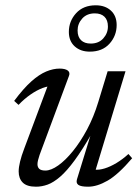

<svg xmlns="http://www.w3.org/2000/svg" viewBox="-20 -695 524 725"><path d="M270.5 -17.5 325 -194.5H328.5Q291.5 -130 261.8 -89.5Q232 -49 207 -27.5Q182 -6 160 2Q138 10 116 10Q81.5 10 66 -5.5Q50.5 -21 50.5 -47.5Q50.5 -63.5 55.8 -85Q61 -106.5 71.5 -134L167.5 -390.5L180.5 -370Q163.5 -371 141.2 -362.8Q119 -354.5 95.5 -338.2Q72 -322 50 -299L33.5 -314Q68.5 -361 98.2 -387.5Q128 -414 154.5 -425Q181 -436 205 -436Q226 -436 235.8 -428.8Q245.5 -421.5 240.5 -408.5L129.5 -110Q126 -99.5 123.8 -90.8Q121.5 -82 121.5 -75Q121.5 -63.5 128.5 -57.2Q135.5 -51 151.5 -51Q172.5 -51 199.8 -70.2Q227 -89.5 255.2 -124.2Q283.5 -159 308.8 -206.2Q334 -253.5 351 -309.5L386.5 -426H454L337 -40L337.5 -54.5Q354 -52.5 375.2 -59Q396.5 -65.5 419.8 -79.5Q443 -93.5 465 -113.5L479 -97.5Q426 -35.5 386.2 -12.8Q346.5 10 313 10Q285.5 10 276 3.2Q266.5 -3.5 270.5 -17.5ZM341.5 -675Q377 -675 398.8 -655Q420.5 -635 420.5 -600.5Q420.5 -560 393.5 -530Q366.5 -500 319 -500Q284 -500 262 -520Q240 -540 240 -574.5Q240 -615 267.2 -645Q294.5 -675 341.5 -675ZM322.5 -530.5Q352.5 -530.5 370 -550Q387.5 -569.5 387.5 -595Q387.5 -619 374.5 -631.8Q361.5 -644.5 338 -644.5Q308 -644.5 290.5 -625Q273 -605.5 273 -580Q273 -556 286 -543.2Q299 -530.5 322.5 -530.5Z"/></svg>

Font: Newsreader Text
Style: Italic
Weight: 400
Italic angle: -17°
Designer: Hugues Gentile
Foundry: Production Type
Version: Version 1.001